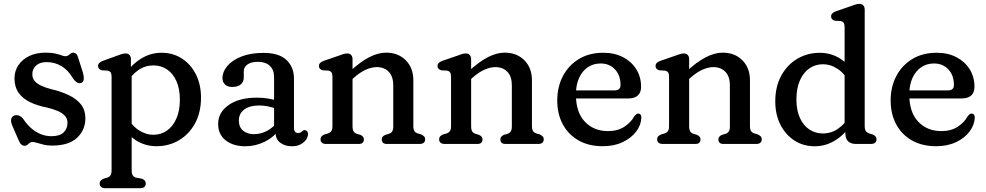

<svg xmlns="http://www.w3.org/2000/svg" viewBox="-20 -758 5192 1011"><path d="M224.9 -431Q190.1 -431 170.2 -413.1Q150.2 -395.2 150.2 -367.8Q150.2 -345.7 162.9 -331.1Q175.5 -316.5 197.1 -306.7Q218.6 -296.8 245.9 -289.5Q301.7 -276.5 343 -256.6Q384.3 -236.7 407 -207.2Q429.6 -177.6 429.6 -135.4Q429.6 -73.4 385.7 -32.4Q341.8 8.6 253.8 8.6Q229.8 8.6 210.1 3.9Q190.3 -0.9 175.6 -5.6Q160.8 -10.4 151 -10.4Q142.1 -10.4 136 -5.4Q129.9 -0.4 124.1 4.6Q118.3 9.6 110 9.6Q100.2 9.6 92.5 3.1Q84.8 -3.5 79 -17.8L43.6 -98.8Q35.2 -119.5 39.6 -132.9Q44.1 -146.3 56.6 -150.2Q68.3 -153.8 81 -148.6Q93.7 -143.4 102.6 -131.4Q121.6 -102.6 145.1 -82.3Q168.6 -62 195.3 -51.4Q222 -40.8 250.2 -40.8Q294.9 -40.8 315.1 -60.9Q335.4 -80.9 335.4 -111.2Q335.4 -133.7 321.3 -148.8Q307.2 -164 282.8 -174.2Q258.3 -184.4 227.8 -191.6Q175.8 -201.7 137.2 -220.6Q98.7 -239.6 77.5 -270.1Q56.3 -300.7 56.3 -344.8Q56.3 -383.7 76.7 -414.5Q97.1 -445.3 134.2 -463.1Q171.3 -480.8 221 -480.8Q250.8 -480.8 271.1 -476.1Q291.3 -471.3 304.3 -466.6Q317.3 -461.8 324.8 -461.8Q333.2 -461.8 339.7 -466.6Q346.2 -471.3 352.3 -476.1Q358.3 -480.8 365.2 -480.8Q373.3 -480.8 380.2 -475.5Q387.1 -470.1 390.4 -457.8L417 -374.4Q422.2 -357 420.9 -340.8Q419.6 -324.5 404.8 -320.6Q394.1 -317.9 383.6 -324.9Q373 -332 362.2 -348.4Q339.7 -387.7 304.4 -409.3Q269 -431 224.9 -431Z M669.3 -446.6V-387.5L673.3 -375.7V139.6Q673.3 157.3 679.5 165.9Q685.6 174.5 696.3 177.6L726.1 182.6Q736.3 186.4 741.9 192.7Q747.5 199 747.5 208.6Q747.5 220.2 740 226.6Q732.4 233 718.5 233H533.7Q520.3 233 512.5 226.6Q504.7 220.2 504.7 208.6Q504.7 199 510.3 193Q515.9 187 526.1 182.6L544.5 177.6Q555.4 173.9 561.4 165.6Q567.5 157.3 567.5 139.6V-354.2Q567.5 -370.4 562.1 -377.3Q556.8 -384.2 546.9 -386.2L515.9 -387.8Q507 -390.6 501.6 -396.1Q496.3 -401.6 496.3 -410.2Q496.3 -419.6 502.6 -426.2Q509 -432.8 521.9 -437.6L593.3 -463.6Q607.8 -469.3 619.6 -473Q631.4 -476.6 641.5 -476.6Q654.5 -476.6 661.9 -468.5Q669.3 -460.4 669.3 -446.6ZM646.2 -318.7 628.5 -352.1Q665.8 -412.2 718 -446.2Q770.1 -480.2 830.4 -480.2Q891.1 -480.2 938.1 -449.7Q985.1 -419.2 1011.8 -366.1Q1038.4 -312.9 1038.4 -243.9Q1038.4 -166 1007 -108.5Q975.6 -51 922.6 -19.6Q869.5 11.9 804 11.9Q744.1 11.9 695.4 -19.5Q646.7 -51 619.4 -105L646.4 -149.1Q671.4 -99 708.9 -73.7Q746.3 -48.4 788.2 -48.4Q827.5 -48.4 858.9 -70.3Q890.4 -92.1 908.7 -133.4Q927.1 -174.7 927.1 -233.4Q927.1 -290.7 909 -331Q890.9 -371.3 859.4 -392.4Q828 -413.6 787.9 -413.6Q744.1 -413.6 708.2 -388.7Q672.3 -363.8 646.2 -318.7Z M1431.2 -58.8V-77.2L1423.2 -88.8V-351.5Q1423.2 -390.6 1400.6 -411.5Q1378.1 -432.5 1338.1 -432.5Q1302 -432.5 1282.8 -418.3Q1263.6 -404.1 1263.6 -383.7V-350.3Q1263.6 -326.3 1247.6 -313.2Q1231.6 -300.1 1203 -300.1Q1178.2 -300.1 1164.8 -313Q1151.4 -326 1151.4 -347.3Q1151.4 -380 1176.8 -410.3Q1202.2 -440.6 1250.7 -460.1Q1299.2 -479.5 1368.1 -479.5Q1448.6 -479.5 1488.3 -442.3Q1528 -405 1528 -343.1V-81.6Q1528 -70.8 1533.8 -64.3Q1539.5 -57.7 1549.7 -57.7Q1557.2 -57.7 1561.8 -60Q1566.3 -62.2 1569.6 -65.1Q1573 -68.1 1576.2 -70.6Q1579.4 -73 1583.7 -73Q1591.8 -73 1596.8 -67.5Q1601.8 -62 1601.8 -52.4Q1601.8 -37 1591.3 -22.1Q1580.7 -7.2 1561.9 2.5Q1543.1 12.2 1518 12.2Q1480.6 12.2 1455.9 -6.4Q1431.2 -24.9 1431.2 -58.8ZM1128.6 -105.3Q1128.6 -166 1183.9 -204.9Q1239.3 -243.8 1333.3 -243.8Q1364.1 -243.8 1393.2 -238.9Q1422.2 -234 1443.4 -226L1433.8 -185.8Q1413.6 -193.1 1391.3 -197.8Q1369 -202.6 1343.5 -202.6Q1295 -202.6 1266.4 -181.6Q1237.8 -160.6 1237.8 -123.9Q1237.8 -87.9 1260.4 -69.7Q1283 -51.5 1316.8 -51.5Q1352.9 -51.5 1385.5 -68.7Q1418.1 -85.8 1441.8 -116.9L1454.2 -80.7Q1423.1 -36.2 1374.3 -12Q1325.5 12.2 1271.6 12.2Q1208.4 12.2 1168.5 -18.9Q1128.6 -50 1128.6 -105.3Z M1836.3 -446.6V-93.4Q1836.3 -74.5 1842.1 -65.8Q1847.8 -57.1 1858.9 -53.4L1877.1 -48Q1896.1 -40 1896.1 -24.4Q1896.1 0 1869.1 0H1696.7Q1683.3 0 1675.5 -6.4Q1667.7 -12.8 1667.7 -24.4Q1667.7 -34 1673.3 -40Q1678.9 -46 1689.1 -50.4L1707.5 -55.4Q1718.4 -59.1 1724.4 -67.4Q1730.5 -75.7 1730.5 -93.4V-354.2Q1730.5 -370.4 1725.1 -377.3Q1719.8 -384.2 1709.9 -386.2L1678.9 -387.8Q1670 -390.6 1664.6 -396.1Q1659.3 -401.6 1659.3 -410.2Q1659.3 -419.6 1665.6 -426.4Q1672 -433.2 1684.9 -437.6L1760.3 -463.6Q1775 -469.1 1786.7 -472.9Q1798.4 -476.6 1808.5 -476.6Q1821.5 -476.6 1828.9 -468.5Q1836.3 -460.4 1836.3 -446.6ZM1819.5 -327.4 1794.1 -355.8 1821.3 -380.8Q1876.8 -432.4 1923.9 -456.6Q1970.9 -480.8 2013.2 -480.8Q2076.3 -480.8 2116.4 -440.8Q2156.5 -400.7 2156.5 -335.2V-93.4Q2156.5 -75.7 2162.6 -67.3Q2168.6 -58.9 2179.5 -55.4L2197.3 -50.4Q2207.5 -45.6 2213.1 -39.8Q2218.7 -34 2218.7 -24.4Q2218.7 -12.8 2211.2 -6.4Q2203.6 0 2189.7 0H2017.3Q1990.3 0 1990.3 -24.4Q1990.3 -40 2009.3 -48L2028.1 -53.4Q2039.2 -57.1 2044.9 -65.8Q2050.7 -74.5 2050.7 -93.4V-308.8Q2050.7 -355.4 2027 -380Q2003.3 -404.6 1963.6 -404.6Q1937.2 -404.6 1906.7 -391.2Q1876.1 -377.8 1842.5 -347.8Z M2460.8 -446.6V-93.4Q2460.8 -74.5 2466.6 -65.8Q2472.3 -57.1 2483.4 -53.4L2501.6 -48Q2520.6 -40 2520.6 -24.4Q2520.6 0 2493.6 0H2321.2Q2307.8 0 2300 -6.4Q2292.2 -12.8 2292.2 -24.4Q2292.2 -34 2297.8 -40Q2303.4 -46 2313.6 -50.4L2332 -55.4Q2342.9 -59.1 2348.9 -67.4Q2355 -75.7 2355 -93.4V-354.2Q2355 -370.4 2349.6 -377.3Q2344.3 -384.2 2334.4 -386.2L2303.4 -387.8Q2294.5 -390.6 2289.1 -396.1Q2283.8 -401.6 2283.8 -410.2Q2283.8 -419.6 2290.1 -426.4Q2296.5 -433.2 2309.4 -437.6L2384.8 -463.6Q2399.5 -469.1 2411.2 -472.9Q2422.9 -476.6 2433 -476.6Q2446 -476.6 2453.4 -468.5Q2460.8 -460.4 2460.8 -446.6ZM2444 -327.4 2418.6 -355.8 2445.8 -380.8Q2501.3 -432.4 2548.4 -456.6Q2595.4 -480.8 2637.7 -480.8Q2700.8 -480.8 2740.9 -440.8Q2781 -400.7 2781 -335.2V-93.4Q2781 -75.7 2787.1 -67.3Q2793.1 -58.9 2804 -55.4L2821.8 -50.4Q2832 -45.6 2837.6 -39.8Q2843.2 -34 2843.2 -24.4Q2843.2 -12.8 2835.7 -6.4Q2828.1 0 2814.2 0H2641.8Q2614.8 0 2614.8 -24.4Q2614.8 -40 2633.8 -48L2652.6 -53.4Q2663.7 -57.1 2669.4 -65.8Q2675.2 -74.5 2675.2 -93.4V-308.8Q2675.2 -355.4 2651.5 -380Q2627.8 -404.6 2588.1 -404.6Q2561.7 -404.6 2531.2 -391.2Q2500.6 -377.8 2467 -347.8Z M3355.7 -300.8Q3355.7 -270.6 3338.3 -255.1Q3320.9 -239.6 3288.1 -239.6H2975.7V-282H3215.9Q3247.5 -282 3247.5 -310.4Q3247.5 -361.4 3218.2 -392.6Q3188.9 -423.8 3142.3 -423.8Q3104.5 -423.8 3075.1 -403.9Q3045.7 -384 3029.1 -347.4Q3012.5 -310.8 3012.5 -260.4Q3012.5 -167 3059.5 -117.4Q3106.4 -67.7 3181.3 -67.7Q3232.8 -67.7 3267.9 -90.9Q3302.9 -114.1 3319.1 -144.5Q3325.8 -152.7 3330.7 -156.5Q3335.5 -160.3 3341.5 -159.9Q3348.7 -159.7 3353 -154.4Q3357.3 -149 3357.3 -138.7Q3355.8 -99.9 3330 -65.6Q3304.2 -31.2 3259.1 -9.7Q3213.9 11.9 3153.8 11.9Q3080.2 11.9 3026.4 -18.6Q2972.6 -49.2 2943.4 -103.6Q2914.3 -158 2914.3 -228.8Q2914.3 -300.5 2944 -357.3Q2973.8 -414.1 3028.2 -447.2Q3082.7 -480.2 3156.7 -480.2Q3215.7 -480.2 3260.5 -457Q3305.3 -433.7 3330.5 -393.3Q3355.7 -352.8 3355.7 -300.8Z M3608.8 -446.6V-93.4Q3608.8 -74.5 3614.6 -65.8Q3620.3 -57.1 3631.4 -53.4L3649.6 -48Q3668.6 -40 3668.6 -24.4Q3668.6 0 3641.6 0H3469.2Q3455.8 0 3448 -6.4Q3440.2 -12.8 3440.2 -24.4Q3440.2 -34 3445.8 -40Q3451.4 -46 3461.6 -50.4L3480 -55.4Q3490.9 -59.1 3496.9 -67.4Q3503 -75.7 3503 -93.4V-354.2Q3503 -370.4 3497.6 -377.3Q3492.3 -384.2 3482.4 -386.2L3451.4 -387.8Q3442.5 -390.6 3437.1 -396.1Q3431.8 -401.6 3431.8 -410.2Q3431.8 -419.6 3438.1 -426.4Q3444.5 -433.2 3457.4 -437.6L3532.8 -463.6Q3547.5 -469.1 3559.2 -472.9Q3570.9 -476.6 3581 -476.6Q3594 -476.6 3601.4 -468.5Q3608.8 -460.4 3608.8 -446.6ZM3592 -327.4 3566.6 -355.8 3593.8 -380.8Q3649.3 -432.4 3696.4 -456.6Q3743.4 -480.8 3785.7 -480.8Q3848.8 -480.8 3888.9 -440.8Q3929 -400.7 3929 -335.2V-93.4Q3929 -75.7 3935.1 -67.3Q3941.1 -58.9 3952 -55.4L3969.8 -50.4Q3980 -45.6 3985.6 -39.8Q3991.2 -34 3991.2 -24.4Q3991.2 -12.8 3983.7 -6.4Q3976.1 0 3962.2 0H3789.8Q3762.8 0 3762.8 -24.4Q3762.8 -40 3781.8 -48L3800.6 -53.4Q3811.7 -57.1 3817.4 -65.8Q3823.2 -74.5 3823.2 -93.4V-308.8Q3823.2 -355.4 3799.5 -380Q3775.8 -404.6 3736.1 -404.6Q3709.7 -404.6 3679.2 -391.2Q3648.6 -377.8 3615 -347.8Z M4431.4 -90.4 4427.4 -96V-615.2Q4427.4 -631.4 4422 -638.3Q4416.7 -645.2 4406.8 -647.2L4375.8 -648.8Q4366.9 -651.4 4361.5 -657Q4356.2 -662.6 4356.2 -671.2Q4356.2 -680.6 4362.5 -687.4Q4368.9 -694.2 4381.8 -698.6L4457.2 -724.6Q4471.9 -730.1 4483.6 -733.9Q4495.3 -737.6 4505.4 -737.6Q4518.4 -737.6 4525.8 -729.5Q4533.2 -721.4 4533.2 -707.6V-93.4Q4533.2 -75.7 4539.4 -67.4Q4545.5 -59.1 4556.2 -55.4L4574 -50.4Q4584.2 -46 4589.8 -40Q4595.4 -34 4595.4 -24.4Q4595.4 -13.1 4587.9 -6.6Q4580.3 0 4566.4 0H4487Q4460.9 0 4446.1 -13.8Q4431.4 -27.5 4431.4 -54.2ZM4062.3 -224.1Q4062.3 -302 4093.7 -359.5Q4125.1 -417 4178.3 -448.5Q4231.5 -479.9 4296.7 -479.9Q4356.8 -479.9 4405.4 -448.5Q4454 -417 4481.3 -363L4454.3 -318.9Q4429.5 -369 4392.2 -394.3Q4354.9 -419.6 4312.5 -419.6Q4273.5 -419.6 4241.9 -397.9Q4210.3 -376.2 4192 -334.7Q4173.6 -293.3 4173.6 -234.6Q4173.6 -177.6 4191.7 -137.6Q4209.8 -97.6 4241.3 -76.5Q4272.7 -55.3 4312.8 -55.3Q4356.9 -55.3 4392.7 -80Q4428.4 -104.7 4454.5 -149.3L4472.2 -115.9Q4435.1 -56.3 4383 -22.1Q4330.9 12.2 4270.3 12.2Q4209.6 12.2 4162.7 -18.3Q4115.9 -48.8 4089.1 -102.1Q4062.3 -155.4 4062.3 -224.1Z M5111.2 -300.8Q5111.2 -270.6 5093.8 -255.1Q5076.4 -239.6 5043.6 -239.6H4731.2V-282H4971.4Q5003 -282 5003 -310.4Q5003 -361.4 4973.7 -392.6Q4944.4 -423.8 4897.8 -423.8Q4860 -423.8 4830.6 -403.9Q4801.2 -384 4784.6 -347.4Q4768 -310.8 4768 -260.4Q4768 -167 4815 -117.4Q4861.9 -67.7 4936.8 -67.7Q4988.3 -67.7 5023.4 -90.9Q5058.4 -114.1 5074.6 -144.5Q5081.3 -152.7 5086.2 -156.5Q5091 -160.3 5097 -159.9Q5104.2 -159.7 5108.5 -154.4Q5112.8 -149 5112.8 -138.7Q5111.3 -99.9 5085.5 -65.6Q5059.7 -31.2 5014.6 -9.7Q4969.4 11.9 4909.3 11.9Q4835.7 11.9 4781.9 -18.6Q4728.1 -49.2 4698.9 -103.6Q4669.8 -158 4669.8 -228.8Q4669.8 -300.5 4699.5 -357.3Q4729.3 -414.1 4783.7 -447.2Q4838.2 -480.2 4912.2 -480.2Q4971.2 -480.2 5016 -457Q5060.8 -433.7 5086 -393.3Q5111.2 -352.8 5111.2 -300.8Z"/></svg>

Font: Fraunces SuperSoft
Style: Regular
Weight: 900
Version: Version 1.000;[b76b70a41]